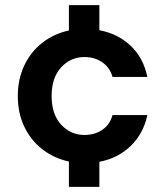

<svg xmlns="http://www.w3.org/2000/svg" viewBox="-20 -620 640 744"><path d="M247 104V6Q188 -7 143.5 -42Q99 -77 74 -129.5Q49 -182 49 -248Q49 -313 74 -366Q99 -419 143.5 -454Q188 -489 247 -502V-600H365V-503Q438 -489 487 -442Q536 -395 551 -322H416Q406 -358 376.5 -378.5Q347 -399 307 -399Q254 -399 217 -359Q180 -319 180 -248Q180 -177 217 -137Q254 -97 307 -97Q347 -97 376.5 -117Q406 -137 416 -174H551Q536 -103 487 -55Q438 -7 365 7V104Z"/></svg>

Font: DeepMind Sans
Style: Bold
Weight: 700
Designer: Jonny Pinhorn / Modifications: Colophon Foundry
Foundry: Colophon Foundry
Version: Version 1.002; ttfautohint (v1.8.2)